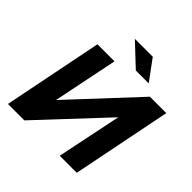

<svg xmlns="http://www.w3.org/2000/svg" viewBox="-227 -1088 1274 1274"><g transform="rotate(45 410.5 -450.5)"><path d="M34 0 174 -700H334L241 -244L666 -700H820L680 0H520L614 -455L188 0ZM477 -757 324 -901H492L598 -757Z"/></g></svg>

Font: Montserrat
Style: Bold Italic
Weight: 700
Italic angle: -11.3°
Designer: Julieta Ulanovsky
Foundry: Julieta Ulanovsky
Version: Version 9.000; ttfautohint (v1.8.4.7-5d5b)